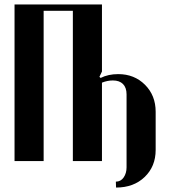

<svg xmlns="http://www.w3.org/2000/svg" viewBox="-20 -719 756 857"><path d="M44.9 -699.2H435.1V-399.9L423.8 -376L429.2 -371.1Q462.9 -388.2 507.8 -388.2Q579.6 -388.2 627.2 -340.6Q674.8 -293 674.8 -220.2V-49.8Q674.8 23.9 625.7 71Q576.7 118.2 498 118.2L497.1 91.8Q519 91.8 532 73Q544.9 54.2 544.9 27.8V-297.9Q544.9 -327.6 529.1 -343.8Q513.2 -359.9 483.9 -359.9Q459.5 -359.9 435.1 -350.1V0H305.2V-670.9H174.8V0H44.9Z"/></svg>

Font: Moniqa Black Heading
Style: Regular
Weight: 900
Designer: Rajesh Rajput
Foundry: Rajesh Rajput
Version: Version 1.000